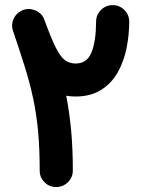

<svg xmlns="http://www.w3.org/2000/svg" viewBox="-20 -669 555 753"><path d="M200.2 64.5Q173.3 64.5 154.5 45.7Q135.7 26.9 135.7 0Q135.7 -85.9 129.4 -153.8Q123 -221.7 110.1 -282.5Q97.2 -343.3 77.4 -406.7Q57.6 -470.2 31.2 -547.4Q23.4 -569.3 31.7 -591.1Q40 -612.8 59.1 -624Q64.5 -627.4 69.8 -629.4Q94.2 -638.7 119.6 -627.7Q145 -616.7 153.8 -591.8Q179.7 -521 198 -483.9Q216.3 -446.8 234.4 -433.3Q252.4 -419.9 276.9 -419.9Q320.8 -419.9 338.6 -462.9Q356.4 -505.9 356.9 -584Q356.9 -610.8 376 -629.9Q395 -648.9 421.9 -648.9Q448.7 -648.9 467.8 -629.9Q486.8 -610.8 486.8 -584Q486.8 -533.2 476.6 -481.4Q466.3 -429.7 442.4 -386.5Q418.5 -343.3 377.4 -316.9Q336.4 -290.5 275.4 -290.5Q256.3 -290.5 239.7 -293.5Q252.4 -228.5 259 -157.5Q265.6 -86.4 265.6 0Q265.6 26.9 246.3 45.7Q227.1 64.5 200.2 64.5Z"/></svg>

Font: Mikhak-FD Bold
Style: Regular
Weight: 700
Designer: Amin Abedi
Version: Version 3.3